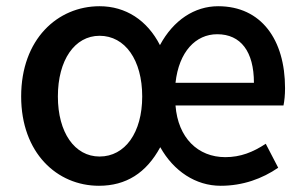

<svg xmlns="http://www.w3.org/2000/svg" viewBox="-20 -584 977 617"><path d="M298 13C385 13 450 -28 495 -111C538 -34 609 13 689 13C761 13 823 -10 874 -45L834 -122C793 -95 753 -79 704 -79C616 -79 552 -141 544 -245H891C894 -260 896 -278 896 -301C896 -456 820 -564 681 -564C605 -564 537 -519 494 -439C453 -519 384 -564 300 -564C165 -564 48 -458 48 -274C48 -93 163 13 298 13ZM544 -318C555 -418 609 -474 678 -474C754 -474 796 -418 796 -318ZM300 -81C220 -81 166 -158 166 -274C166 -391 220 -469 300 -469C382 -469 437 -391 437 -274C437 -158 382 -81 300 -81Z"/></svg>

Font: Spoqa Han Sans Neo Medium
Style: Regular
Weight: 500
Designer: [Spoqa Han Sans Neo] Dong-huui Kim  Younghwa Kang  Yujin Lee  [Noto Sans] Ryoko NISHIZUKA  (kana & ideographs); Paul D. 
Foundry: Spoqa (http://www.spoqa-han-sans.com)
Version: Version 1.000